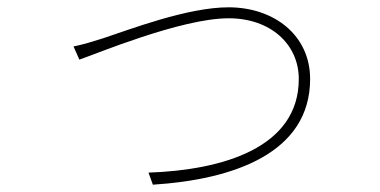

<svg xmlns="http://www.w3.org/2000/svg" viewBox="-20 -504 1040 525"><path d="M181 -377 197 -341C239 -355 475 -454 605 -454C721 -454 797 -382 797 -288C797 -100 589 -39 386 -32L398 1C618 -13 828 -85 828 -288C828 -408 729 -484 605 -484C492 -484 334 -423 261 -399C229 -389 210 -383 181 -377Z"/></svg>

Font: Noto Sans CJK JP Thin
Style: Regular
Weight: 250
Designer: Ryoko NISHIZUKA (kana & ideographs); Paul D. Hunt (Latin, Greek & Cyrillic); Wenlong ZHANG (bopomofo); Sandoll Communica
Foundry: Adobe Systems Incorporated
Version: Version 1.004;PS 1.004;hotconv 1.0.82;makeotf.lib2.5.63406